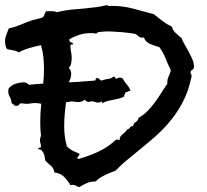

<svg xmlns="http://www.w3.org/2000/svg" viewBox="-90 -742 810 751"><path d="M71.3 -335.9Q60.5 -338.9 47.9 -338.9Q39.1 -338.9 30.3 -337.4Q21.5 -335.9 11.7 -335.9Q6.8 -335.9 2.4 -336.9Q-2 -337.9 -5.9 -337.9Q-13.7 -337.9 -15.1 -333Q-16.6 -328.1 -26.4 -328.1Q-34.2 -328.1 -36.6 -332.5Q-39.1 -336.9 -44.9 -337.9Q-44.9 -351.6 -51.3 -361.8Q-57.6 -372.1 -57.6 -384.8Q-57.6 -391.6 -56.6 -394.5Q-47.9 -408.2 -29.8 -414.1Q-11.7 -419.9 3.9 -419.9Q10.7 -419.9 14.6 -417Q18.6 -414.1 24.4 -410.2Q38.1 -412.1 51.8 -413.1L79.1 -415Q82 -442.4 82 -472.7Q82 -496.1 79.6 -519.5Q77.1 -543 70.3 -565.4Q47.9 -560.5 25.4 -554.2Q2.9 -547.9 -16.6 -537.1Q-27.3 -543.9 -39.6 -545.4Q-51.8 -546.9 -63.5 -550.8Q-70.3 -564.5 -70.3 -579.1Q-70.3 -592.8 -65.4 -605.5L-55.7 -630.9Q-32.2 -635.7 -9.3 -645.5Q13.7 -655.3 37.1 -663.1Q44.9 -665 57.1 -668Q69.3 -670.9 74.2 -672.9Q81.1 -675.8 83.5 -684.1Q85.9 -692.4 90.8 -698.2H107.4Q113.3 -698.2 120.1 -697.8Q127 -697.3 132.8 -694.3Q168 -703.1 203.1 -705.6Q238.3 -708 275.4 -712.9Q279.3 -712.9 287.1 -713.9L303.7 -716.8Q312.5 -718.8 319.8 -720.2Q327.1 -721.7 330.1 -721.7Q333 -721.7 333 -718.8H349.6Q391.6 -718.8 431.6 -708L511.7 -686.5Q528.3 -672.9 544.9 -660.2Q561.5 -647.5 582 -637.7Q586.9 -622.1 597.2 -612.8Q607.4 -603.5 620.1 -592.8Q625 -580.1 633.3 -565.9Q641.6 -551.8 649.4 -537.1Q657.2 -522.5 663.1 -508.3Q668.9 -494.1 668.9 -481.4Q668.9 -471.7 662.1 -468.8Q655.3 -465.8 655.3 -457Q655.3 -454.1 657.2 -452.1Q659.2 -450.2 659.2 -446.3V-442.4Q647.5 -385.7 625.5 -343.8Q603.5 -301.8 574.2 -266.6Q544.9 -231.4 508.3 -200.2Q471.7 -168.9 429.7 -134.8Q418 -125 405.8 -115.2Q393.6 -105.5 382.8 -94.7L361.3 -74.2Q360.4 -73.2 350.6 -69.8Q340.8 -66.4 338.9 -65.4Q325.2 -59.6 310.1 -51.8Q294.9 -43.9 284.2 -32.2Q264.6 -32.2 251 -26.4Q237.3 -20.5 220.7 -10.7Q215.8 -10.7 212.4 -12.7Q209 -14.6 205.1 -16.6Q201.2 -18.6 196.8 -19Q192.4 -19.5 185.5 -17.6Q173.8 -37.1 160.2 -50.8Q146.5 -64.5 123 -67.4Q120.1 -84 109.4 -93.3Q98.6 -102.5 87.9 -113.3Q85.9 -119.1 85 -127Q84 -134.8 81.1 -141.6Q78.1 -148.4 73.2 -153.3Q68.4 -158.2 59.6 -158.2Q58.6 -164.1 64.5 -164.1Q70.3 -164.1 70.3 -168.9Q70.3 -174.8 68.4 -180.7Q66.4 -186.5 66.4 -193.4Q66.4 -198.2 67.4 -202.1Q68.4 -206.1 70.3 -210.9Q67.4 -237.3 67.4 -264.6Q67.4 -283.2 68.4 -300.3Q69.3 -317.4 71.3 -335.9ZM420.9 -387.7Q415 -386.7 410.2 -383.8Q405.3 -380.9 399.4 -379.9V-377.9Q399.4 -374 397 -372.1Q394.5 -370.1 396.5 -365.2Q386.7 -359.4 375.5 -356.4Q364.3 -353.5 352.5 -351.6Q340.8 -349.6 330.1 -346.7Q319.3 -343.8 309.6 -337.9V-345.7Q301.8 -340.8 293.9 -340.8Q287.1 -340.8 281.2 -343.3Q275.4 -345.7 267.6 -345.7Q261.7 -345.7 257.8 -342.8Q252 -343.8 248 -346.2Q244.1 -348.6 239.3 -352.5Q236.3 -346.7 229 -344.7Q221.7 -342.8 215.8 -342.8Q209 -342.8 202.6 -343.8Q196.3 -344.7 189.5 -345.7Q183.6 -343.8 178.2 -343.3Q172.9 -342.8 168 -341.8Q165 -318.4 163.1 -294.9Q161.1 -271.5 161.1 -248Q161.1 -227.5 163.6 -208Q166 -188.5 171.9 -168.9Q182.6 -158.2 194.8 -152.3Q207 -146.5 220.7 -140.6V-137.7Q220.7 -134.8 216.8 -131.8Q212.9 -128.9 212.9 -124Q212.9 -120.1 216.8 -120.1Q257.8 -131.8 293.9 -148.4Q330.1 -165 361.3 -193.4Q364.3 -196.3 367.2 -196.3Q369.1 -196.3 372.6 -195.3Q376 -194.3 378.9 -193.4L377.9 -197.3Q377.9 -203.1 381.3 -208Q384.8 -212.9 389.6 -216.8L399.4 -225.6Q404.3 -230.5 407.2 -235.4Q415 -237.3 418.5 -243.2Q421.9 -249 430.7 -249Q432.6 -259.8 441.4 -265.1Q450.2 -270.5 452.1 -281.2Q471.7 -292 486.8 -307.6Q502 -323.2 515.1 -340.8Q528.3 -358.4 540 -377.4Q551.8 -396.5 564.5 -414.1V-418Q564.5 -433.6 569.8 -443.4Q575.2 -453.1 578.1 -466.8Q567.4 -489.3 557.6 -513.7Q547.9 -538.1 533.2 -557.6Q515.6 -562.5 497.6 -569.8Q479.5 -577.1 472.7 -595.7Q470.7 -594.7 465.8 -594.7Q457 -594.7 450.2 -601.6Q443.4 -608.4 434.6 -610.4Q426.8 -611.3 413.6 -613.3Q400.4 -615.2 385.7 -616.2Q371.1 -617.2 356.9 -618.2Q342.8 -619.1 335 -619.1Q327.1 -619.1 318.8 -618.7Q310.5 -618.2 301.8 -617.2Q293.9 -617.2 292 -614.7Q290 -612.3 284.2 -610.4Q279.3 -612.3 273.4 -612.3H261.7Q241.2 -612.3 221.2 -606Q201.2 -599.6 181.6 -588.9V-585Q181.6 -577.1 188.5 -576.2Q195.3 -575.2 196.3 -568.4Q191.4 -568.4 188.5 -567.9Q185.5 -567.4 185.5 -560.5Q185.5 -550.8 188 -539.1Q190.4 -527.3 190.4 -515.6Q190.4 -506.8 188.5 -495.1Q186.5 -483.4 178.7 -476.6Q188.5 -467.8 188.5 -453.1Q188.5 -436.5 178.7 -419.9Q189.5 -420.9 198.7 -420.9Q208 -420.9 216.8 -421.9L280.3 -426.8Q285.2 -427.7 284.2 -432.1Q283.2 -436.5 290 -436.5Q296.9 -436.5 299.3 -432.1Q301.8 -427.7 307.6 -426.8Q318.4 -431.6 332 -433.1Q345.7 -434.6 353.5 -442.4Q358.4 -442.4 359.9 -439Q361.3 -435.5 364.3 -433.6Q368.2 -435.5 371.6 -437Q375 -438.5 379.9 -438.5Q381.8 -438.5 384.3 -437.5Q386.7 -436.5 388.7 -436.5Q396.5 -422.9 405.8 -412.1Q415 -401.4 420.9 -387.7ZM72.3 -343.8Q71.3 -341.8 71.3 -339.8V-335.9Z"/></svg>

Font: Rock Salt
Style: Regular
Weight: 400
Version: Version 1.001